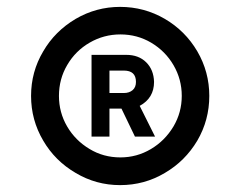

<svg xmlns="http://www.w3.org/2000/svg" viewBox="-20 -808 695 555"><path d="M327.1 -272.9Q257.8 -272.9 198.7 -308.1Q139.2 -342.8 105 -401.4Q69.8 -460.9 69.8 -530.8Q69.8 -600.6 105 -659.7Q138.7 -717.8 198.7 -753.4Q258.3 -788.1 327.1 -788.1Q397 -788.1 456.5 -753.4Q515.6 -718.8 550.3 -659.7Q585 -600.1 585 -530.8Q585 -460.9 550.3 -401.4Q515.1 -342.3 456.5 -308.1Q397.5 -272.9 327.1 -272.9ZM328.1 -353Q375.5 -353 416 -377Q456.5 -400.9 481.4 -442.4Q505.4 -482.9 505.4 -530.8Q505.4 -578.6 481.7 -619.4Q458 -660.2 417 -684.6Q376.5 -708.5 328.1 -708.5Q280.3 -708.5 239.3 -684.8Q198.2 -661.1 174.3 -620.1Q150.4 -579.6 150.4 -530.8Q150.4 -482.9 174.1 -442.4Q197.8 -401.9 238.8 -377.4Q278.8 -353 328.1 -353ZM296.4 -413.1H244.6V-649.4H345.2Q380.9 -649.4 402.6 -627.9Q424.3 -606.4 425.3 -571.3Q425.3 -524.4 383.8 -502L428.2 -413.1H370.1L331.1 -494.1H296.4ZM296.4 -539.1H337.9Q353.5 -539.1 363.3 -547.4Q373 -555.7 373 -571.3Q373 -604 337.9 -604H296.4Z"/></svg>

Font: Vela Sans Bd
Style: Bold
Weight: 700
Designer: Principal design: Mikhail Sharanda - project Manrope.
Design modification: Ravid Balaliev
Foundry: Mikhail Sharanda
Version: Version 1.001